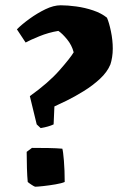

<svg xmlns="http://www.w3.org/2000/svg" viewBox="-20 -699 458 727"><path d="M134 -214 119 -228 93 -335Q163 -385 204.5 -432Q246 -479 259 -501Q252 -528 234 -550Q216 -572 201 -582Q164 -576 128.5 -561.5Q93 -547 77 -538L44 -588Q63 -607 92 -628Q121 -649 152 -664Q183 -679 210 -679Q236 -679 269 -674.5Q302 -670 333 -659.5Q364 -649 385 -632Q393 -614 400 -580.5Q407 -547 407 -515Q407 -498 404.5 -482.5Q402 -467 398 -455Q386 -426 358.5 -400.5Q331 -375 297 -354Q263 -333 232.5 -318Q202 -303 186 -296L183 -228Q164 -219 134 -214ZM113 8Q109 7 98.5 0Q88 -7 85 -10Q83 -30 82 -62.5Q81 -95 81 -124L101 -139Q133 -139 163.5 -138.5Q194 -138 216 -136Q219 -127 222 -90.5Q225 -54 225 -10Q214 -5 190.5 -1Q167 3 144.5 5.5Q122 8 113 8Z"/></svg>

Font: Labrada ExtraBold
Style: Regular
Weight: 800
Designer: Mercedes Jáuregui
Foundry: Omnibus-Type Team
Version: Version 1.000; ttfautohint (v1.8.4.7-5d5b)